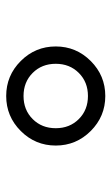

<svg xmlns="http://www.w3.org/2000/svg" viewBox="110 -878 360 620"><g transform="rotate(-90 290.0 -568.0)"><path d="M177 -455Q130 -502 130 -568Q130 -634 177 -681Q224 -728 290 -728Q356 -728 403 -681Q450 -634 450 -568Q450 -502 403 -455Q356 -408 290 -408Q224 -408 177 -455ZM215.5 -642.5Q186 -613 186 -568Q186 -523 215.5 -493.5Q245 -464 290 -464Q335 -464 364.5 -493.5Q394 -523 394 -568Q394 -613 364.5 -642.5Q335 -672 290 -672Q245 -672 215.5 -642.5Z"/></g></svg>

Font: Old Standard TT
Style: Bold
Weight: 700
Designer: Alexey Kryukov <alexios@thessalonica.org.ru>
Version: Version 2.2